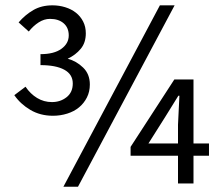

<svg xmlns="http://www.w3.org/2000/svg" viewBox="-20 -688 836 720"><path d="M49.8 -604Q74.7 -632.8 105.2 -650.4Q135.7 -668 176.8 -668Q201.7 -668 224.6 -660.9Q247.6 -653.8 264.6 -640.4Q281.7 -627 291.7 -607.4Q301.8 -587.9 301.8 -563Q301.8 -527.8 282.7 -504.9Q263.7 -481.9 233.9 -467.8Q266.6 -459 291.7 -434.6Q316.9 -410.2 316.9 -371.1Q316.9 -344.2 305.9 -322.5Q294.9 -300.8 276.4 -285.4Q257.8 -270 232.2 -262Q206.5 -253.9 178.7 -253.9Q130.9 -253.9 93.8 -275.9Q56.6 -297.9 33.7 -331.1L75.7 -362.8Q93.8 -335.9 119.1 -320.6Q144.5 -305.2 174.8 -305.2Q206.5 -305.2 229.7 -323.5Q252.9 -341.8 252.9 -375Q252.9 -409.2 221.2 -426.5Q189.5 -443.8 131.8 -443.8V-484.9Q182.6 -484.9 210.2 -504.9Q237.8 -524.9 237.8 -555.2Q237.8 -584 218.8 -600.6Q199.7 -617.2 167.5 -617.2Q145.5 -617.2 125 -604Q104.5 -590.8 87.9 -569.8ZM634.8 -668 272.5 12.2H217.8L579.6 -668ZM647.5 -149.9V-220.2L652.8 -329.1H648.9L598.6 -248L536.6 -149.9ZM763.7 -104H705.6V0H647.5V-104H469.7V-137.2L633.8 -390.1H705.6V-149.9H763.7Z"/></svg>

Font: Pyidaungsu
Style: Regular
Weight: 400
Designer: Sun Tun
Foundry: MCF
Version: Version 2.053; ttfautohint (v1.8.2)